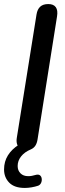

<svg xmlns="http://www.w3.org/2000/svg" viewBox="-31 -732 319 946"><path d="M91 194Q40 194 14.5 168Q-11 142 -11 103Q-11 64 8 33.5Q27 3 62 -19L64 -3Q56 -11 52.5 -24Q49 -37 52 -54L149 -661Q153 -686 167 -699Q181 -712 207 -712Q233 -712 244 -696.5Q255 -681 250 -651L154 -45Q151 -26 143 -14Q135 -2 121 4Q90 17 73 38.5Q56 60 56 86Q56 108 70 122Q84 136 108 136Q117 136 125.5 134.5Q134 133 144 130Q158 126 165.5 131.5Q173 137 174.5 148Q176 159 171.5 169Q167 179 157 183Q142 188 124.5 191Q107 194 91 194Z"/></svg>

Font: Nunito ExtraLight SemiBold
Style: Italic
Weight: 600
Italic angle: -9°
Version: Version 3.602